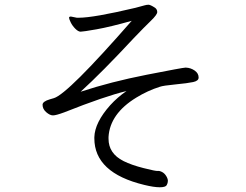

<svg xmlns="http://www.w3.org/2000/svg" viewBox="-20 -757 1040 812"><path d="M280 -687Q272 -687 272 -682Q272 -677 279 -662.5Q286 -648 298.5 -635.5Q311 -623 321 -623Q331 -623 388 -633Q445 -643 537 -669Q266 -359 208 -342Q197 -339 191 -337Q160 -328 160 -314Q160 -296 175.5 -282.5Q191 -269 204 -269Q217 -269 252 -282Q423 -350 515 -372Q477 -346 446 -312Q381 -239 379 -177V-172Q379 -26 590 25Q631 35 655.5 35Q680 35 685 26Q690 17 690 8Q690 -1 683 -12.5Q676 -24 665.5 -29.5Q655 -35 647 -34Q639 -33 587.5 -46Q536 -59 502 -76Q439 -108 439 -170V-178Q445 -276 556 -344Q605 -374 656 -390Q670 -395 722 -400Q774 -405 797 -410Q820 -415 820 -429Q820 -447 803.5 -458.5Q787 -470 767 -471H764Q754 -471 601 -441Q448 -411 321 -369Q412 -452 546 -596Q591 -643 618 -669Q645 -695 645 -706Q645 -717 636 -724Q616 -737 608 -737Q600 -737 590 -734Q580 -731 553 -724Q376 -682 313 -682H305Z"/></svg>

Font: LXGW WenKai TC
Style: Regular
Weight: 400
Designer: LXGW / Fontworks Inc.
Foundry: LXGW / Fontworks Inc.
Version: Version 1.330